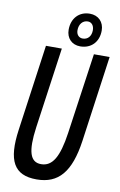

<svg xmlns="http://www.w3.org/2000/svg" viewBox="-111 -1079 738 1179"><g transform="rotate(10 258.0 -489.5)"><path d="M326 -811C394 -811 440 -858 440 -929C440 -983 404 -1019 351 -1019C284 -1019 239 -971 239 -900C239 -847 274 -811 326 -811ZM333 -861C309 -861 293 -879 293 -906C293 -944 315 -970 347 -970C370 -970 386 -951 386 -922C386 -885 365 -861 333 -861ZM346 -274C324 -122 286 -57 215 -57C147 -57 126 -122 147 -274L218 -778H119L44 -242C16 -45 63 40 204 40C341 40 413 -45 441 -242L516 -778H418Z"/></g></svg>

Font: Smiley Sans Oblique
Style: Regular
Weight: 400
Italic angle: -8°
Designer: oooooohmygosh, Nagisa Chen, Janine Sui, Heda Shi, Jian Li
Foundry: atelierAnchor
Version: Version 2.0.1